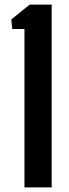

<svg xmlns="http://www.w3.org/2000/svg" viewBox="-20 -820 301 840"><path d="M87 0V-693H33.5L29.5 -735L110 -800H206V0Z"/></svg>

Font: Big Shoulders Stencil Text Thin
Style: Bold
Weight: 700
Version: Version 2.001